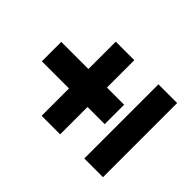

<svg xmlns="http://www.w3.org/2000/svg" viewBox="-138 -807 826 826"><g transform="rotate(-45 274.5 -394.5)"><path d="M48.8 -499H215.3V-664.1H333.5V-499H500V-386.2H333.5V-281.7H215.3V-386.2H48.8ZM48.8 -239.3H500V-125.5H48.8Z"/></g></svg>

Font: PT Astra Sans
Style: Bold
Weight: 700
Designer: A.Korolkova, I. Chaeva
Foundry: ParaType Ltd
Version: Version 1.001; ttfautohint (v1.6)